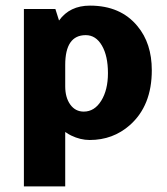

<svg xmlns="http://www.w3.org/2000/svg" viewBox="-20 -486 594 683"><path d="M212 -17V177H65V-454H177L190 -413Q228 -466 300 -466Q409 -466 469 -393Q520 -332 520 -236Q520 -110 442 -41Q382 12 299 12Q266 12 233 -4Q223 -9 216 -14Q211 -17 212 -17ZM212 -179Q212 -139 230 -114Q248 -89 278 -89Q316 -89 340 -127.5Q364 -166 364 -226Q364 -287 342.5 -324Q321 -361 285 -361Q212 -361 212 -255Z"/></svg>

Font: Tajawal Black
Style: Regular
Weight: 900
Designer: Boutros Fonts
Foundry: Created by Boutros International 2017
Version: Version 1.700